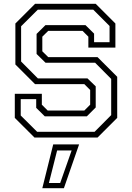

<svg xmlns="http://www.w3.org/2000/svg" viewBox="-20 -720 691 1005"><path d="M160.5 0 57.5 -103V-229H199V-172L229.5 -141.5H421.5L452 -172V-249L421.5 -279.5H163.5L60.5 -382.5V-597L163.5 -700H481L584 -597V-471H442.5V-528L412 -558.5H232.5L201.5 -528V-451.5L232.5 -421H490.5L593.5 -318V-103L490.5 0ZM174.5 -30H475L562 -117.5V-307L478 -391.5H218.5L171.5 -437.5V-542.5L218 -588.5H427.5L472.5 -544V-499H553.5V-584L468 -669.5H178L90.5 -582.5V-398L178.5 -309.5H438L481 -268V-157.5L434.5 -111H214.5L169.5 -155.5V-201H88.5V-115.5ZM201.5 265 258.5 36H394L314.5 265ZM236 238H295L355 67.5H279Z"/></svg>

Font: Tourney Light
Style: Regular
Weight: 300
Version: Version 1.015